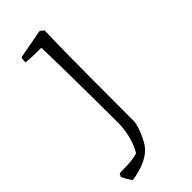

<svg xmlns="http://www.w3.org/2000/svg" viewBox="-221 -498 734 734"><g transform="rotate(-45 145.5 -131.5)"><path d="M17 196Q10 185 4 175Q-2 165 -6 155Q-5 152 -3 148.5Q-1 145 1 142Q21 142 46 141Q71 140 98 133Q110 117 121 82Q132 47 133 6Q133 -50 132.5 -122Q132 -194 131 -269Q130 -344 128 -409Q107 -409 86.5 -409.5Q66 -410 46 -412Q45 -424 49 -437L169 -459L184 -447L183 -418Q181 -321 180.5 -207.5Q180 -94 180 43Q179 53 173.5 70.5Q168 88 159.5 105.5Q151 123 143 135Q126 159 93.5 174.5Q61 190 17 196Z"/></g></svg>

Font: Labrada Light
Style: Regular
Weight: 300
Designer: Mercedes Jáuregui
Foundry: Omnibus-Type Team
Version: Version 1.000; ttfautohint (v1.8.4.7-5d5b)